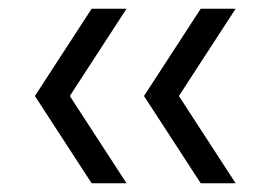

<svg xmlns="http://www.w3.org/2000/svg" viewBox="-20 -520 620 440"><path d="M60 -300 190 -100H270L140 -300L270 -500H190ZM310 -300 440 -100H520L390 -300L520 -500H440Z"/></svg>

Font: Gully Light
Style: Regular
Weight: 300
Designer: jaikishan Patel
Foundry: MagicType
Version: Version 1.000;Glyphs 3.2 (3242)